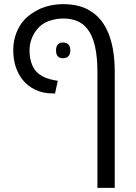

<svg xmlns="http://www.w3.org/2000/svg" viewBox="-20 -660 651 920"><path d="M446.8 240.2V-315.4Q446.8 -388.2 434.8 -439.5Q422.9 -490.7 399.4 -520.5Q379.9 -546.4 350.3 -558.8Q320.8 -571.3 284.2 -571.3Q247.6 -571.3 214.1 -559.3Q180.7 -547.4 160.6 -522.9Q142.1 -502 131.8 -475.1Q121.6 -448.2 121.6 -418.9Q121.6 -379.9 133.1 -351.1Q144.5 -322.3 167.5 -304.7Q182.1 -293.9 200.7 -286.6Q219.2 -279.3 242.2 -275.4L256.8 -272.9L243.7 -211.9L231 -212.4Q186.5 -212.4 149.7 -229.7Q112.8 -247.1 87.9 -278.3Q66.9 -304.7 55.2 -340.3Q43.5 -376 43.5 -419.9Q43.5 -465.3 59.1 -504.2Q74.7 -543 100.6 -569.3Q113.3 -582.5 132.1 -595.2Q150.9 -607.9 167 -615.7Q193.8 -627.9 222.9 -634Q252 -640.1 283.7 -640.1Q321.8 -640.1 354.5 -632.1Q387.2 -624 413.6 -606.9Q438 -592.3 457.8 -569.8Q477.5 -547.4 492.2 -517.1Q510.7 -479 520.3 -428.5Q529.8 -377.9 529.8 -315.4V240.2ZM281.7 -380.9Q248.5 -380.9 248.5 -418.5Q248.5 -437.5 257.1 -447Q265.6 -456.5 281.7 -456.5Q298.8 -456.5 307.9 -446.8Q316.9 -437 316.9 -418.5Q316.9 -400.4 307.9 -390.6Q298.8 -380.9 281.7 -380.9Z"/></svg>

Font: Wonky
Style: Regular
Weight: 400
Designer: Monotype Design Team
Foundry: Monotype Imaging Inc.
Version: Version 3.000